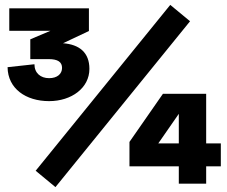

<svg xmlns="http://www.w3.org/2000/svg" viewBox="-20 -743 931 786"><path d="M126 -44 207 23 758 -656 677 -723ZM181 -329C273 -329 346 -383 346 -461C346 -528 305 -561 238 -566L344 -616V-709H18V-617H189V-618L104 -582V-501H179C217 -501 234 -489 234 -465C234 -441 215 -423 181 -423C146 -423 121 -444 121 -480L11 -468C12 -380 86 -329 181 -329ZM712 -62V9H824V-62H884V-156H824V-359H647L510 -162V-62ZM712 -156H628L712 -277Z"/></svg>

Font: Kalas SG
Style: Bold
Weight: 700
Designer: Kalas
Foundry: Kalas
Version: Version 2.000;FEAKit 1.0